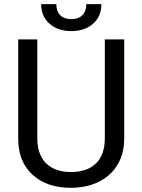

<svg xmlns="http://www.w3.org/2000/svg" viewBox="-20 -902 688 932"><path d="M398.9 -881.8C398.9 -835.4 371.6 -809.1 326.2 -809.1C278.8 -809.1 253.4 -836.4 253.4 -881.8H179.7C179.7 -842.8 193.4 -811 220.2 -787.1C247.1 -763.2 282.7 -751 326.2 -751C369.6 -751 405.3 -763.2 432.1 -787.1C459 -811 472.2 -842.3 472.2 -881.8ZM488.8 -710.9V-229C488.8 -126 430.7 -66.9 324.7 -66.9C219.7 -66.9 161.1 -126.5 161.1 -229.5V-710.9H68.4V-226.6C68.8 -152.8 92.3 -95.2 138.7 -53.2C185.1 -11.2 247.1 9.8 324.7 9.8L349.6 8.8C421.4 3.4 478 -20.5 520 -63C561.5 -105.5 582.5 -160.6 583 -227.5V-710.9Z"/></svg>

Font: Roboto
Style: Regular
Weight: 400
Designer: Google
Version: Version 2.137; 2017